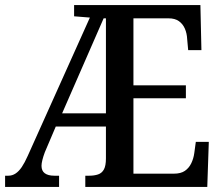

<svg xmlns="http://www.w3.org/2000/svg" viewBox="-21 -734 872 754"><path d="M-1 0V-44H12Q27 -44 40 -52.5Q53 -61 64.5 -78Q76 -95 88 -122L332 -665L270 -670V-714H766L770 -537H718L714 -581Q713 -603 705 -621.5Q697 -640 681.5 -651Q666 -662 641 -662H503V-399H709V-348H503V-52H662Q689 -52 705 -63Q721 -74 730 -92.5Q739 -111 742 -133L748 -177H799L793 0H314V-44H330Q349 -44 364 -49Q379 -54 387 -68.5Q395 -83 395 -112V-237H198L155 -136Q149 -120 145.5 -106Q142 -92 142 -83Q142 -63 155 -53.5Q168 -44 192 -44H211V0ZM223 -289H395V-662H386Z"/></svg>

Font: Noto Serif Khmer Condensed Medium
Style: Regular
Weight: 500
Width: 3
Designer: Danh Hong and the Monotype Design Team
Foundry: Monotype Imaging Inc.
Version: Version 2.004